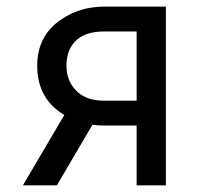

<svg xmlns="http://www.w3.org/2000/svg" viewBox="-20 -557 626 577"><path d="M48.8 0 173.3 -211.4Q165 -216.3 157.7 -221.7Q91.8 -270 91.8 -359.4Q91.8 -449.2 163.1 -498Q220.2 -537.1 293.5 -537.1H478.5V0H390.6V-179.7H293.5Q274.9 -179.7 257.8 -182.1L150.9 0ZM390.6 -254.4V-462.4H293Q243.2 -462.4 215.3 -440.9Q179.7 -413.6 179.7 -359.4Q179.7 -311 213.4 -280.3Q242.2 -254.4 293 -254.4Z"/></svg>

Font: Consola Mono
Style: Book
Weight: 400
Monospace: yes
Designer: Wojciech Kalinowski "wmk69" (wmk69@o2.pl)
Foundry: Wojciech Kalinowski "wmk69" (wmk69@o2.pl)
Version: Version 2.1.0